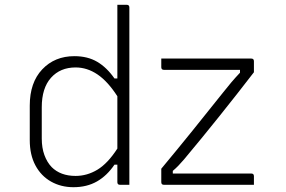

<svg xmlns="http://www.w3.org/2000/svg" viewBox="-20 -770 1190 800"><path d="M290 -536Q345 -536 385 -512.5Q425 -489 457 -443H469V-750H508Q519 -750 519 -739V0H480Q469 0 469 -11V-84H457Q426 -38 384 -14Q342 10 286 10Q234 10 192.5 -13.5Q151 -37 127.5 -81Q104 -125 104 -186V-330Q104 -426 156 -481Q208 -536 290 -536ZM652 -526H1027Q1038 -526 1038 -515V-469Q968 -378 893.5 -285Q819 -192 747 -106Q735 -92 724 -80.5Q713 -69 700 -58V-47H1027Q1038 -47 1038 -36V0H663Q652 0 652 -11V-67Q717 -145 782 -225.5Q847 -306 909 -384Q927 -407 944 -427Q961 -447 980 -467V-479H663Q652 -479 652 -490ZM195 -74Q232 -37 295 -37Q343 -37 386 -63Q429 -89 469 -151V-369Q429 -431 386 -460Q343 -489 295 -489Q231 -489 192.5 -446Q154 -403 154 -323V-193Q154 -154 165 -124Q176 -94 195 -74Z"/></svg>

Font: Recursive Sn Lnr St Lt
Style: Regular
Weight: 300
Version: Version 1.079;hotconv 1.0.112;makeotfexe 2.5.65598; ttfautoh